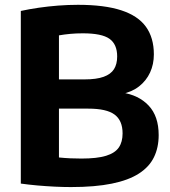

<svg xmlns="http://www.w3.org/2000/svg" viewBox="-20 -769 706 798"><path d="M275 8.5Q244.5 8.5 208.2 6.8Q172 5 135.2 1.8Q98.5 -1.5 66.5 -6V-723.5Q101 -731 140.5 -736.8Q180 -742.5 221.8 -745.8Q263.5 -749 304 -749Q414 -749 483.8 -726.2Q553.5 -703.5 586.5 -657.8Q619.5 -612 619.5 -543Q619.5 -502 603.8 -467.8Q588 -433.5 558 -410Q528 -386.5 485 -378L485.5 -384.5Q556 -374.5 597.8 -330.2Q639.5 -286 639.5 -207.5Q639.5 -156 620 -115.8Q600.5 -75.5 557.5 -47.8Q514.5 -20 444.8 -5.8Q375 8.5 275 8.5ZM318.5 -110Q383.5 -110 420.8 -121.5Q458 -133 473.8 -156Q489.5 -179 489.5 -214.5Q489.5 -268 456.2 -292.8Q423 -317.5 347 -317.5H208V-439H331.5Q381 -439 410.8 -449.8Q440.5 -460.5 453.8 -481.5Q467 -502.5 467 -534.5Q467 -585 435 -607.8Q403 -630.5 324.5 -630.5Q296 -630.5 272 -628.2Q248 -626 225 -622V-114.5Q250.5 -112 272.5 -111Q294.5 -110 318.5 -110Z"/></svg>

Font: Encode Sans Condensed Thin
Style: Bold
Weight: 700
Version: Version 3.002